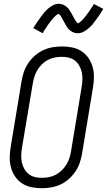

<svg xmlns="http://www.w3.org/2000/svg" viewBox="-20 -989 567 1017"><path d="M201 8Q173 8 146 2.5Q119 -3 97 -17.5Q75 -32 60 -54Q45 -76 38 -102Q31 -128 31.5 -156Q32 -184 37 -213L94 -558Q98 -582 106 -606.5Q114 -631 129 -653.5Q144 -676 164.5 -694Q185 -712 208.5 -723Q232 -734 257.5 -738.5Q283 -743 308 -743Q336 -743 363 -737.5Q390 -732 412 -717.5Q434 -703 449 -681Q464 -659 471 -633Q478 -607 477.5 -579Q477 -551 472 -522L415 -177Q411 -153 403 -128.5Q395 -104 380 -81.5Q365 -59 345 -41Q325 -23 301 -12Q277 -1 251.5 3.5Q226 8 201 8ZM201 -47Q219 -47 238 -50.5Q257 -54 274.5 -63Q292 -72 306 -85.5Q320 -99 330.5 -115.5Q341 -132 347 -150Q353 -168 356 -186L413 -531Q416 -551 416.5 -570Q417 -589 413 -607Q409 -625 400 -641Q391 -657 377 -668Q363 -679 345 -683.5Q327 -688 308 -688Q290 -688 271 -684.5Q252 -681 234.5 -672Q217 -663 203 -649.5Q189 -636 179 -619.5Q169 -603 163 -585Q157 -567 154 -549L96 -204Q93 -184 92.5 -165Q92 -146 96 -128Q100 -110 109 -94Q118 -78 132 -67Q146 -56 164 -51.5Q182 -47 201 -47ZM392 -813Q387 -813 382 -813.5Q377 -814 372.5 -816Q368 -818 363.5 -820Q359 -822 355 -825Q351 -828 347.5 -831Q344 -834 341 -837.5Q338 -841 335.5 -845Q333 -849 330.5 -853.5Q328 -858 325.5 -862Q323 -866 321 -870Q319 -874 316.5 -878Q314 -882 311.5 -887Q309 -892 306.5 -896.5Q304 -901 301.5 -904.5Q299 -908 295.5 -911.5Q292 -915 292 -917Q292 -916 287 -914Q282 -912 279 -909.5Q276 -907 272 -903Q268 -899 266 -897Q264 -895 262 -893Q260 -891 258 -888.5Q256 -886 253.5 -883Q251 -880 249 -877Q247 -874 244.5 -871Q242 -868 239.5 -864.5Q237 -861 234 -857Q231 -853 228.5 -849Q226 -845 223.5 -841Q221 -837 217.5 -832.5Q214 -828 211.5 -823Q209 -818 206 -813L156 -840Q167 -858 177.5 -873Q188 -888 197 -900.5Q206 -913 214.5 -923Q223 -933 235.5 -944Q248 -955 262.5 -962Q277 -969 292 -969Q297 -969 301.5 -968Q306 -967 311 -965.5Q316 -964 320 -961.5Q324 -959 328 -956.5Q332 -954 335.5 -950.5Q339 -947 342 -944Q345 -941 347.5 -936.5Q350 -932 352.5 -928Q355 -924 357.5 -920Q360 -916 362 -912Q364 -908 366.5 -903.5Q369 -899 371.5 -894.5Q374 -890 376.5 -885.5Q379 -881 381.5 -877.5Q384 -874 387.5 -870Q391 -866 391 -864Q391 -865 396 -867Q401 -869 404 -871.5Q407 -874 411 -878Q415 -882 417 -884Q419 -886 421.5 -888.5Q424 -891 425.5 -893.5Q427 -896 429.5 -898.5Q432 -901 434 -904Q436 -907 438.5 -910.5Q441 -914 444 -917.5Q447 -921 449.5 -924.5Q452 -928 454.5 -932Q457 -936 460 -940.5Q463 -945 466 -949.5Q469 -954 472 -958.5Q475 -963 477 -968L527 -942Q516 -923 505.5 -908Q495 -893 486 -880.5Q477 -868 469 -858.5Q461 -849 448 -838Q435 -827 421 -820Q407 -813 392 -813Z"/></svg>

Font: Iosevka Term Curly Lt Obl
Style: Regular
Weight: 300
Italic angle: -9°
Designer: Belleve Invis
Foundry: Belleve Invis
Version: Version 32.3.0